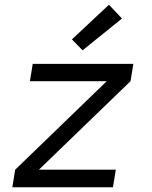

<svg xmlns="http://www.w3.org/2000/svg" viewBox="-20 -789 640 809"><path d="M32 0 44 -74 430 -447H106L118 -520H542L530 -447L144 -74H468L456 0ZM328 -577 283 -623 439 -769 494 -711Z"/></svg>

Font: Iosevka Custom Oblique
Style: Regular
Weight: 400
Italic angle: -9°
Designer: Belleve Invis
Foundry: Belleve Invis
Version: Version 27.0.1